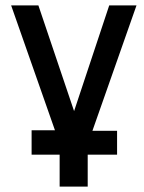

<svg xmlns="http://www.w3.org/2000/svg" viewBox="-20 -570 537 715"><path d="M416 -83V5.9H306.6V125H202.1V5.9H97.7V-85H184.6L21.5 -549.8H123L255.9 -156.2L386.7 -549.8H488.3L324.2 -83Z"/></svg>

Font: RobotoJAA
Style: Medium
Weight: 500
Version: Version 2.05; 2016-11-05